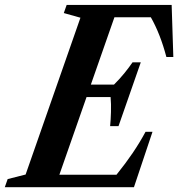

<svg xmlns="http://www.w3.org/2000/svg" viewBox="-75 -782 744 802"><path d="M-55 0 -43 -34 32 -53 261 -708 191.5 -727.5 203.5 -761.5H642L649 -544H620Q594.5 -640.5 555 -710H403L304.5 -428.5H401Q425 -452 445.5 -477.5Q466 -503 478.5 -521.5H513L420 -255H385Q387.5 -280 388.5 -314Q389.5 -348 387 -376.5H286.5L173 -52H411.5Q450.5 -100.5 479.8 -143.8Q509 -187 533 -231.5H562L484.5 0Z"/></svg>

Font: Libre Caslon Condensed Bold
Style: Italic
Weight: 700
Italic angle: -22.583°
Designer: Pablo Impallari, Rodrigo Fuenzalida, Katja Schimmel, Ertekin Erdin
Foundry: Pablo Impallari, Rodrigo Fuenzalida
Version: Version 2.000; ttfautohint (v1.8.4.7-5d5b);gftools[0.9.33]